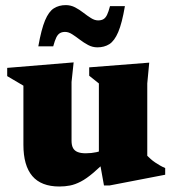

<svg xmlns="http://www.w3.org/2000/svg" viewBox="-20 -698 658 734"><path d="M253.5 -160.5Q253.5 -142.5 259.2 -132Q265 -121.5 277 -116.8Q289 -112 307.5 -112Q329.5 -112 348.5 -116.2Q367.5 -120.5 383.5 -129.5L402 -98.5Q364.5 -61 337.5 -38Q310.5 -15 288.8 -3.8Q267 7.5 247.8 11.2Q228.5 15 207 15Q137.5 15 103.5 -25Q69.5 -65 69.5 -144.5V-370.5L7.5 -407V-438.5L261.5 -459.5L253.5 -384.5ZM377.5 11 358 -97V-379L321 -408.5V-440.5L550.5 -458.5L543 -379V-102.5Q549 -96.5 556.5 -89.8Q564 -83 573 -77Q582 -71 591.5 -65.5Q601 -60 611.5 -55.5V-30L399 11ZM457.5 -674.5Q446.5 -609.5 432 -575.5Q417.5 -541.5 398 -529.2Q378.5 -517 352.5 -517Q333.5 -517 316.8 -526Q300 -535 285 -546.5Q270 -558 256 -567Q242 -576 229 -576Q217 -576 209 -571.2Q201 -566.5 195.2 -554.8Q189.5 -543 183.5 -521H126.5Q138 -586 152.2 -620Q166.5 -654 186 -666.2Q205.5 -678.5 231.5 -678.5Q250.5 -678.5 267.2 -669.8Q284 -661 299 -649.2Q314 -637.5 328 -628.8Q342 -620 355 -620Q367.5 -620 375.5 -624.8Q383.5 -629.5 389.2 -641.2Q395 -653 400.5 -674.5Z"/></svg>

Font: Newsreader 16pt 16pt ExtraBold
Style: Regular
Weight: 800
Version: Version 1.003